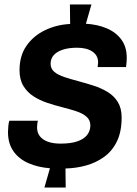

<svg xmlns="http://www.w3.org/2000/svg" viewBox="-20 -779 615 865"><path d="M180 66 205 -21Q152 -25 109 -43.5Q66 -62 41 -97Q16 -132 16 -184Q16 -195 17.5 -211Q19 -227 22 -235H151Q149 -231 148 -220.5Q147 -210 147 -205Q147 -182 159 -166Q171 -150 194.5 -141Q218 -132 253 -132Q300 -132 329.5 -142.5Q359 -153 373 -171.5Q387 -190 387 -214Q387 -238 370 -253Q353 -268 324.5 -277.5Q296 -287 262 -295.5Q228 -304 193.5 -315.5Q159 -327 131 -345Q103 -363 85.5 -391.5Q68 -420 68 -463Q68 -528 99.5 -573Q131 -618 183 -643Q235 -668 296 -671L295 -759H392L367 -672Q419 -669 460.5 -651.5Q502 -634 526.5 -601Q551 -568 551 -519Q551 -512 550.5 -503Q550 -494 548 -477H420Q420 -481 421 -487Q422 -493 422 -498Q422 -529 396.5 -546.5Q371 -564 327 -564Q291 -564 264 -555.5Q237 -547 222.5 -531Q208 -515 208 -492Q208 -469 225 -455Q242 -441 271 -431.5Q300 -422 334 -413Q368 -404 402 -393Q436 -382 465 -364.5Q494 -347 511 -319Q528 -291 528 -250Q528 -186 507 -142.5Q486 -99 449.5 -72.5Q413 -46 368 -33.5Q323 -21 275 -20L276 66Z"/></svg>

Font: Chivo Medium SemiBold
Style: Italic
Weight: 600
Italic angle: -8.05°
Version: Version 2.002